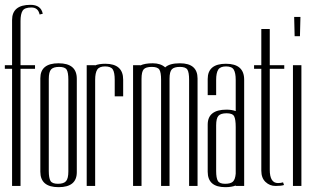

<svg xmlns="http://www.w3.org/2000/svg" viewBox="-24 -770 1289 795"><path d="M140 -710Q134 -739 106 -739Q78 -739 69.5 -725.5Q61 -712 61 -683V-500H121V-485H61V0H26V-485H-4V-500H26V-687Q26 -750 102 -750Q146 -750 153 -713Z M294 -57Q294 5 218.5 5Q143 5 143 -59V-446Q143 -508 218.5 -508Q294 -508 294 -444ZM259 -440Q259 -470 252 -481.5Q245 -493 221 -493Q197 -493 187.5 -482.5Q178 -472 178 -443V-62Q178 -33 185 -21Q192 -9 216 -9Q240 -9 249.5 -20Q259 -31 259 -60Z M369 -500V-499Q386 -506 412 -506Q486 -506 486 -440V-371H451V-439Q451 -470 443 -482.5Q435 -495 411 -495Q387 -495 378.5 -481.5Q370 -468 370 -439V0H335V-500Z M759 0V-440Q759 -470 752 -481.5Q745 -493 721 -493Q697 -493 687.5 -483Q678 -473 678 -444V0H643V-440Q643 -470 636 -481.5Q629 -493 604.5 -493Q580 -493 571 -483Q562 -473 562 -443V0H527V-500H557V-499Q576 -508 608.5 -508Q641 -508 660 -491Q678 -508 721 -508Q794 -508 794 -445V0Z M836 -254Q836 -316 914 -316Q935 -316 952 -310V-439Q952 -468 944 -481.5Q936 -495 912 -495Q888 -495 879.5 -481.5Q871 -468 871 -439V-376H836V-443Q836 -506 911.5 -506Q987 -506 987 -440V0H952V-2Q935 5 909 5Q836 5 836 -59ZM952 -51V-244Q952 -276 945.5 -288.5Q939 -301 914.5 -301Q890 -301 880.5 -290.5Q871 -280 871 -251V-62Q871 -33 878 -21Q885 -9 908 -9Q931 -9 940.5 -18Q950 -27 952 -51Z M1028 -500H1058V-650H1093V-500H1153V-485H1093V-67Q1093 -12 1127 -12Q1139 -12 1148 -15L1152 -4Q1141 0 1117 0Q1093 0 1075.5 -16.5Q1058 -33 1058 -63V-485H1028Z M1189 0V-500H1224V0ZM1196 -620 1194 -700H1220L1218 -620Z"/></svg>

Font: Dorsa
Style: Regular
Weight: 400
Version: Version 1.002